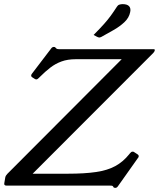

<svg xmlns="http://www.w3.org/2000/svg" viewBox="-47 -898 769 929"><path d="M619 -151Q625.2 -146.2 624 -141Q624 -137 620 -133L523 4Q518 11 511 11Q506 11 503 9L500 4Q498 1 493.5 0.5Q489 0 484 0H-16Q-29 0 -26 -13L-21.5 -39.5Q-20.5 -44.5 -18 -48.5Q-15.5 -52.5 -11.8 -56.5L541.8 -611.5H320Q280 -611.5 250.5 -600.6Q221 -589.8 196.4 -570.8Q171.8 -551.8 145.8 -525.8L141.8 -521.8Q133.8 -513.8 129.5 -513.8Q125.2 -513.8 121.8 -515.8L109 -524Q103 -527.8 104 -534Q104.2 -537.2 108 -542L201 -664Q206 -671 214 -671Q217 -671 219 -670Q221 -669 225 -664Q228 -661 232.5 -660.5Q237 -660 241 -660H697Q702 -660 702 -656L701 -651Q700 -649 698 -646Q696 -643 694 -641L111 -57.5H281.5Q363.5 -57.5 418.6 -65.8Q473.8 -74 511.2 -94.6Q548.8 -115.2 577.8 -151.2L581.8 -156.2Q588 -164.2 594 -164.2Q596.8 -164.2 598.2 -164.1Q599.8 -164 601.8 -162.2ZM406 -729Q438 -761.2 456.8 -782.4Q475.5 -803.5 489.1 -822.2Q502.8 -841 519 -866Q523.2 -873.2 530.8 -875.6Q538.2 -878 546.5 -878Q568.5 -878 577.8 -867.8Q587 -857.5 582.8 -839Q577.5 -812 554.8 -790.6Q532 -769.2 501.2 -751.9Q470.5 -734.5 443.5 -719.5Q440.2 -718.5 437.4 -717.2Q434.5 -716 432 -716.8Q428.2 -716.8 420.2 -721.2Z"/></svg>

Font: Young Serif Light
Style: Italic
Weight: 300
Italic angle: -10.979°
Designer: Bastien Sozeau
Foundry: NBR — Bastien Sozeau
Version: Version 5.001